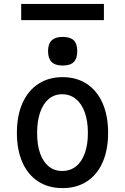

<svg xmlns="http://www.w3.org/2000/svg" viewBox="-20 -955 640 983"><path d="M66.5 -274.5Q66.5 -362.5 95 -426.8Q123.5 -491 176.2 -525.5Q229 -560 300.5 -560Q372 -560 424.5 -525.5Q477 -491 505.2 -426.8Q533.5 -362.5 533.5 -274.5Q533.5 -188.5 505.8 -124.8Q478 -61 425.5 -26.5Q373 8 300 8Q227.5 8 174.8 -26.5Q122 -61 94.2 -124.8Q66.5 -188.5 66.5 -274.5ZM430 -274.5Q430 -335 414 -379.8Q398 -424.5 368.2 -448.5Q338.5 -472.5 298 -472.5Q258.5 -472.5 229.8 -448.5Q201 -424.5 185.5 -379.8Q170 -335 170 -274.5Q170 -214 185.2 -170.2Q200.5 -126.5 229.5 -103Q258.5 -79.5 298 -79.5Q339 -79.5 368.8 -103Q398.5 -126.5 414.2 -170.5Q430 -214.5 430 -274.5ZM226 -693Q226 -730.5 244.5 -748.2Q263 -766 301 -766Q340 -766 357.8 -748.5Q375.5 -731 375.5 -693Q375.5 -655.5 357.8 -637.5Q340 -619.5 301 -619.5Q263 -619.5 244.5 -637.5Q226 -655.5 226 -693ZM88.5 -935H512V-852H88.5Z"/></svg>

Font: JuliaMono Medium
Style: Regular
Weight: 500
Monospace: yes
Designer: cormullion
Foundry: corm
Version: Version 0.054; ttfautohint (v1.8.4)